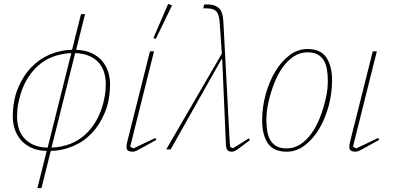

<svg xmlns="http://www.w3.org/2000/svg" viewBox="-20 -771 2049 991"><path d="M221 8Q173 7 139.5 -9.5Q106 -26 85.5 -51Q65 -76 55.5 -106.5Q46 -137 46 -167Q46 -250 72 -314Q98 -378 140.5 -422.5Q183 -467 238 -490Q293 -513 352 -514L398 -698H419L373 -514Q421 -512 454.5 -496Q488 -480 508.5 -455Q529 -430 538.5 -399.5Q548 -369 548 -339Q548 -256 522 -192Q496 -128 453.5 -83.5Q411 -39 355.5 -16Q300 7 242 8L194 200H173ZM348 -497Q242 -492 174 -429.5Q106 -367 80 -263Q71 -225 69.5 -204.5Q68 -184 68 -167Q68 -140 75.5 -112.5Q83 -85 101 -62.5Q119 -40 149.5 -25Q180 -10 226 -9ZM246 -9Q352 -14 420 -76.5Q488 -139 514 -243Q523 -281 524.5 -301.5Q526 -322 526 -339Q526 -366 518.5 -393.5Q511 -421 493 -443.5Q475 -466 444.5 -480.5Q414 -495 368 -497Z M787 -49 700 -1Q686 7 678 9.5Q670 12 661 12Q653 12 643 7.5Q633 3 633 -13Q633 -24 637 -40L754 -506H775L652 -14L669 -5L782 -59ZM848 -751 868 -743 784 -570 772 -575Z M1125 -494 1114 -654Q1111 -698 1096 -713Q1081 -728 1046 -728H1029L1034 -748H1052Q1088 -748 1109 -730Q1130 -712 1133 -658L1165 -50Q1167 -26 1168 -12L1183 -6L1264 -57L1270 -48L1216 -7Q1199 5 1191 8.5Q1183 12 1175 12Q1161 12 1154 3.5Q1147 -5 1146 -26L1127 -465H1123L861 0H838Z M1460 -5Q1498 -5 1529.5 -25.5Q1561 -46 1586 -80Q1611 -114 1629 -158.5Q1647 -203 1659 -252Q1668 -290 1670 -312.5Q1672 -335 1672 -357Q1672 -389 1667 -415.5Q1662 -442 1650 -461Q1638 -480 1618 -490.5Q1598 -501 1567 -501Q1529 -501 1497.5 -480.5Q1466 -460 1441 -426Q1416 -392 1398 -347.5Q1380 -303 1368 -254Q1359 -216 1357 -193.5Q1355 -171 1355 -149Q1355 -117 1360 -90.5Q1365 -64 1377 -45Q1389 -26 1409 -15.5Q1429 -5 1460 -5ZM1460 12Q1392 12 1362.5 -31.5Q1333 -75 1333 -149Q1333 -217 1351 -283Q1369 -349 1400.5 -401.5Q1432 -454 1474.5 -486Q1517 -518 1567 -518Q1635 -518 1664.5 -474Q1694 -430 1694 -357Q1694 -289 1676 -223Q1658 -157 1626.5 -104.5Q1595 -52 1552 -20Q1509 12 1460 12Z M1937 -49 1850 -1Q1836 7 1828 9.5Q1820 12 1811 12Q1803 12 1793 7.5Q1783 3 1783 -13Q1783 -24 1787 -40L1904 -506H1925L1802 -14L1819 -5L1932 -59Z"/></svg>

Font: IBM Plex Serif Thin
Style: Italic
Weight: 100
Italic angle: -14°
Designer: Mike Abbink, Paul van der Laan, Pieter van Rosmalen
Foundry: Bold Monday
Version: Version 3.001